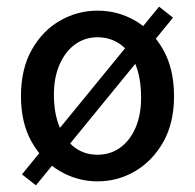

<svg xmlns="http://www.w3.org/2000/svg" viewBox="-20 -533 586 577"><path d="M88 24 46 -9 458 -513 500 -480ZM273 12Q213 12 160.5 -18.5Q108 -49 75.5 -106Q43 -163 43 -244Q43 -326 75.5 -383.5Q108 -441 160.5 -471Q213 -501 273 -501Q334 -501 386 -471Q438 -441 470.5 -383.5Q503 -326 503 -244Q503 -163 470.5 -106Q438 -49 386 -18.5Q334 12 273 12ZM273 -68Q312 -68 341.5 -89.5Q371 -111 387.5 -149.5Q404 -188 404 -239Q404 -297 388 -337.5Q372 -378 342 -399.5Q312 -421 273 -421Q235 -421 205.5 -399.5Q176 -378 159 -339Q142 -300 142 -249Q142 -192 159 -151.5Q176 -111 205 -89.5Q234 -68 273 -68Z"/></svg>

Font: Assistant ExtraLight SemiBold
Style: Regular
Weight: 600
Version: Version 3.000